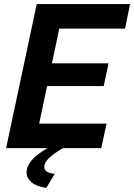

<svg xmlns="http://www.w3.org/2000/svg" viewBox="-20 -730 661 946"><path d="M161 -710H621L596 -589H272L236 -418H515L491 -306H212L173 -121H505L479 0H290Q198 53 198 91Q198 123 250 126L208 196Q158 188 134.5 167.5Q111 147 111 120Q111 58 214 0H10Z"/></svg>

Font: PTCRaleway
Style: Bold Italic
Weight: 700
Italic angle: -12°
Designer: Matt McInerney, Pablo Impallari, Rodrigo Fuenzalida
Foundry: Matt McInerney, Pablo Impallari, Rodrigo Fuenzalida
Version: Version 3.000g; ttfautohint (v1.5) -l 8 -r 28 -G 28 -x 14 -D